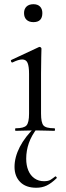

<svg xmlns="http://www.w3.org/2000/svg" viewBox="-20 -616 313 904"><path d="M53.4 0Q51.2 0 51.2 -6Q51.2 -12 53.4 -12Q92.4 -12 104.6 -25.3Q116.8 -38.6 116.8 -81V-268Q116.8 -303.4 109.9 -319.7Q103 -336 84.4 -336Q75.8 -336 64.7 -332.6Q53.6 -329.2 38.6 -321.8Q34.6 -320.8 32.1 -326.4Q29.6 -332 33.4 -333.8L162.8 -394.2Q165.6 -395.2 166.6 -395.2Q169.2 -395.2 172.2 -392.6Q175.2 -390 175.2 -386.8Q175.2 -378.8 174.2 -348Q173.2 -317.2 173.2 -269.2V-81Q173.2 -38.6 184.7 -25.3Q196.2 -12 236 -12Q239 -12 239 -6Q239 0 236 0Q218.4 0 194.8 -1Q171.2 -2 144.6 -2Q119 -2 95.4 -1Q71.8 0 53.4 0ZM137.4 -511.8Q116.6 -511.8 104.9 -523Q93.2 -534.2 93.2 -554.4Q93.2 -574 104.9 -585.1Q116.6 -596.2 137.4 -596.2Q157.4 -596.2 168.4 -585.1Q179.4 -574 179.4 -554.4Q179.4 -511.8 137.4 -511.8ZM150.8 268Q101.8 268 75.1 241Q48.4 214 48.4 169.8Q48.4 124.2 73.1 76Q97.8 27.8 146.4 -19L156.4 -14Q128.6 21.4 116 57.3Q103.4 93.2 103.4 131.2Q103.4 162.6 113.3 186.5Q123.2 210.4 142.4 223.8Q161.6 237.2 187 237.2Q207.4 237.2 218.2 230.4Q229 223.6 239.6 215Q241.8 213 245.3 217Q248.8 221 246.6 223Q221.8 247 199.9 257.5Q178 268 150.8 268Z"/></svg>

Font: Cormorant Infant Light
Style: Regular
Weight: 300
Designer: Christian Thalmann (Catharsis Fonts)
Foundry: Catharsis Fonts
Version: Version 4.001